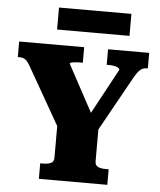

<svg xmlns="http://www.w3.org/2000/svg" viewBox="-60 -957 840 1009"><g transform="rotate(5 360.0 -453.0)"><path d="M255 -306 268 -262 83 -586Q74 -602 65.5 -611.5Q57 -621 47 -624.5Q37 -628 23 -628H17V-710H360V-628H347Q330 -628 317.5 -626.5Q305 -625 298.5 -623Q292 -621 292 -617L449 -326L395 -313L554 -607Q554 -614 546.5 -618.5Q539 -623 526.5 -625.5Q514 -628 496 -628H486V-710H703V-628H697Q684 -628 674 -623Q664 -618 654.5 -607Q645 -596 634 -577L456 -257L472 -306V-118Q472 -96 488 -89Q504 -82 527 -82H544V0H183V-82H199Q223 -82 239 -89Q255 -96 255 -118ZM210 -906H592V-790H210Z"/></g></svg>

Font: Roboto Serif 20pt ExtraBold
Style: Regular
Weight: 800
Version: Version 1.008